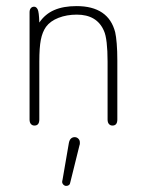

<svg xmlns="http://www.w3.org/2000/svg" viewBox="-20 -404 479 630"><path d="M109 -330Q108 -365 103.5 -373.5Q99 -382 92 -382Q85 -382 81 -377Q77 -372 77 -364V-12Q77 -2 81.5 3Q86 8 93 8Q101 8 105 3Q109 -2 109 -12V-202Q109 -248 114 -273.5Q119 -299 131 -316Q145 -335 172 -345.5Q199 -356 232 -356Q298 -356 321 -303Q327 -290 330 -264Q333 -238 333 -202V-12Q333 -2 337.5 3Q342 8 349 8Q357 8 361 3Q365 -2 365 -12V-205Q365 -237 363 -261Q361 -285 358 -298Q336 -384 231 -384Q188 -384 158 -371Q128 -358 109 -330ZM206 65 185 187Q184 189 184 193Q184 198 188 202Q192 206 197 206Q203 206 206.5 203Q210 200 211 193L241 72Q242 70 242 67.5Q242 65 242 63Q242 56 237 51Q232 46 225 46Q218 46 213 50.5Q208 55 206 65Z"/></svg>

Font: Beiruti ExtraLight
Style: Regular
Weight: 250
Designer: Arlette Boutros
Foundry: Boutros
Version: Version 1.41